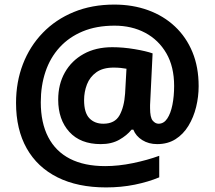

<svg xmlns="http://www.w3.org/2000/svg" viewBox="-20 -734 937 838"><path d="M847 -358Q847 -312 836 -267Q825 -222 802.5 -185Q780 -148 746 -126.5Q712 -105 666 -105Q629 -105 601 -122.5Q573 -140 562 -168H554Q534 -143 500.5 -124Q467 -105 420 -105Q331 -105 282.5 -158.5Q234 -212 234 -299Q234 -366 263 -417.5Q292 -469 345 -498.5Q398 -528 470 -528Q517 -528 567.5 -519.5Q618 -511 646 -501L636 -296Q635 -286 635 -275.5Q635 -265 635 -262Q635 -221 646.5 -207.5Q658 -194 672 -194Q695 -194 710 -216.5Q725 -239 732.5 -276.5Q740 -314 740 -359Q740 -443 706 -501.5Q672 -560 613.5 -591Q555 -622 480 -622Q401 -622 341 -597Q281 -572 240 -527Q199 -482 178.5 -421Q158 -360 158 -288Q158 -198 190.5 -135.5Q223 -73 285.5 -41Q348 -9 439 -9Q497 -9 560 -22Q623 -35 675 -54V40Q627 60 568 72Q509 84 443 84Q319 84 231 40Q143 -4 96.5 -86.5Q50 -169 50 -285Q50 -376 80 -454Q110 -532 166.5 -590.5Q223 -649 302 -681.5Q381 -714 479 -714Q559 -714 626.5 -689.5Q694 -665 743.5 -618.5Q793 -572 820 -506.5Q847 -441 847 -358ZM347 -297Q347 -242 370 -218Q393 -194 431 -194Q481 -194 501.5 -230.5Q522 -267 526 -326L532 -434Q521 -436 507 -437.5Q493 -439 476 -439Q429 -439 400.5 -418.5Q372 -398 359.5 -365.5Q347 -333 347 -297Z"/></svg>

Font: Noto Sans Telugu
Style: Regular
Weight: 400
Designer: Jelle Bosma - Monotype Design Team
Foundry: Monotype Imaging Inc.
Version: Version 2.003